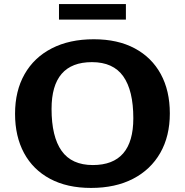

<svg xmlns="http://www.w3.org/2000/svg" viewBox="-20 -912 909 944"><path d="M441 -719Q559 -719 642.5 -674.2Q726 -629.5 770.5 -547.8Q815 -466 815 -354.5Q815 -242.5 768 -160.2Q721 -78 634.2 -33Q547.5 12 427.5 12Q310 12 226.2 -32.8Q142.5 -77.5 98.2 -159.5Q54 -241.5 54 -352.5Q54 -465 100.8 -547.2Q147.5 -629.5 234.5 -674.2Q321.5 -719 441 -719ZM436.5 -100.5Q635.5 -100.5 635.5 -330.5Q635.5 -467 586 -536.8Q536.5 -606.5 432 -606.5Q233.5 -606.5 233.5 -376.5Q233.5 -240 283 -170.2Q332.5 -100.5 436.5 -100.5ZM270 -815.5V-892H599V-815.5Z"/></svg>

Font: Newsreader 6pt SemiBold
Style: Regular
Weight: 600
Designer: Hugues Gentile
Foundry: Production Type
Version: Version 1.003; ttfautohint (v1.8.3)